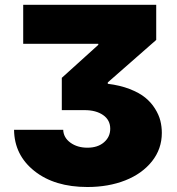

<svg xmlns="http://www.w3.org/2000/svg" viewBox="-20 -565 715 777"><path d="M36.9 -39.8H235.8Q236.9 -8.2 264.9 12.3Q293 32.7 333.8 32.7Q375.7 32.7 400.9 10.8Q426.1 -11 426.1 -44Q426.1 -79.2 397.4 -99.3Q368.6 -119.3 322.4 -119.3H230.1V-250L377.8 -383.5V-387.8H73.9V-545.5H612.2V-403.4L416.2 -231.5V-225.9Q465.9 -219.8 504.8 -204.7Q543.7 -189.6 567.6 -170.1Q591.6 -150.6 607.2 -125.5Q622.9 -100.5 628.9 -76.5Q634.9 -52.6 634.9 -27Q634.9 37.6 595 87.9Q555 138.1 486.9 165Q418.7 191.8 333.8 191.8Q200.6 191.8 119.3 127.1Q38 62.5 36.9 -39.8Z"/></svg>

Font: Karasuma Gothic
Style: Black
Weight: 900
Designer: Rasmus Andersson / Ryoko Nishizuka
Foundry: Genbu
Version: Version 1.00